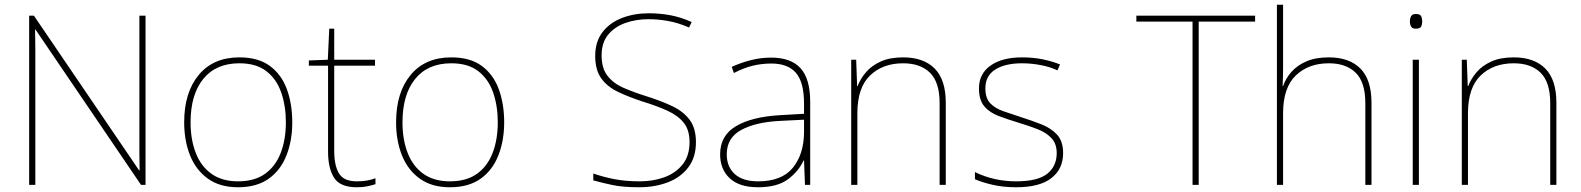

<svg xmlns="http://www.w3.org/2000/svg" viewBox="-20 -780 6670 810"><path d="M594 0H575L130 -655H128Q129 -612 129 -577Q129 -542 129 -502V0H103V-714H123L567 -61H569Q568 -99 568 -138Q568 -177 568 -211V-714H594Z M1213 -264Q1213 -187 1188.5 -124.5Q1164 -62 1113.5 -26Q1063 10 984 10Q908 10 857.5 -26Q807 -62 782 -124Q757 -186 757 -264Q757 -390 818.5 -464Q880 -538 990 -538Q1070 -538 1119 -501.5Q1168 -465 1190.5 -403Q1213 -341 1213 -264ZM784 -264Q784 -191 806 -134.5Q828 -78 872.5 -46.5Q917 -15 984 -15Q1054 -15 1098.5 -47Q1143 -79 1164.5 -135.5Q1186 -192 1186 -264Q1186 -333 1166.5 -389.5Q1147 -446 1104 -479.5Q1061 -513 990 -513Q891 -513 837.5 -447Q784 -381 784 -264Z M1485 -15Q1510 -15 1529 -18.5Q1548 -22 1564 -28V-3Q1548 2 1529.5 6Q1511 10 1485 10Q1415 10 1389.5 -30Q1364 -70 1364 -140V-503H1283V-525L1363 -528L1369 -659H1390V-528H1562V-503H1390V-143Q1390 -82 1410 -48.5Q1430 -15 1485 -15Z M2107 -264Q2107 -187 2082.5 -124.5Q2058 -62 2007.5 -26Q1957 10 1878 10Q1802 10 1751.5 -26Q1701 -62 1676 -124Q1651 -186 1651 -264Q1651 -390 1712.5 -464Q1774 -538 1884 -538Q1964 -538 2013 -501.5Q2062 -465 2084.5 -403Q2107 -341 2107 -264ZM1678 -264Q1678 -191 1700 -134.5Q1722 -78 1766.5 -46.5Q1811 -15 1878 -15Q1948 -15 1992.5 -47Q2037 -79 2058.5 -135.5Q2080 -192 2080 -264Q2080 -333 2060.5 -389.5Q2041 -446 1998 -479.5Q1955 -513 1884 -513Q1785 -513 1731.5 -447Q1678 -381 1678 -264Z M2916 -180Q2916 -116 2883.5 -73.5Q2851 -31 2796.5 -10.5Q2742 10 2677 10Q2608 10 2563.5 0.5Q2519 -9 2483 -19V-48Q2523 -34 2570.5 -24.5Q2618 -15 2679 -15Q2736 -15 2783.5 -32.5Q2831 -50 2860 -86.5Q2889 -123 2889 -181Q2889 -231 2865 -261.5Q2841 -292 2796.5 -312.5Q2752 -333 2690 -352Q2632 -371 2587 -392.5Q2542 -414 2516.5 -449.5Q2491 -485 2491 -544Q2491 -604 2521.5 -644Q2552 -684 2603.5 -704Q2655 -724 2718 -724Q2765 -724 2809.5 -715.5Q2854 -707 2898 -687L2887 -664Q2841 -684 2798.5 -691.5Q2756 -699 2716 -699Q2663 -699 2618 -683Q2573 -667 2545.5 -633.5Q2518 -600 2518 -546Q2518 -492 2543 -460Q2568 -428 2610.5 -409.5Q2653 -391 2704 -375Q2768 -355 2815.5 -332.5Q2863 -310 2889.5 -274.5Q2916 -239 2916 -180Z M3234 -537Q3316 -537 3357 -492.5Q3398 -448 3398 -350V0H3376L3372 -103H3370Q3349 -57 3304 -23.5Q3259 10 3178 10Q3099 10 3058.5 -28Q3018 -66 3018 -129Q3018 -208 3084.5 -247.5Q3151 -287 3269 -294L3372 -300V-343Q3372 -433 3338 -472.5Q3304 -512 3234 -512Q3194 -512 3156.5 -503Q3119 -494 3076 -472L3067 -498Q3107 -516 3148.5 -526.5Q3190 -537 3234 -537ZM3271 -270Q3169 -265 3107.5 -232Q3046 -199 3046 -129Q3046 -76 3080 -45.5Q3114 -15 3178 -15Q3278 -15 3324.5 -72Q3371 -129 3372 -220V-275Z M3790 -538Q3876 -538 3923 -491Q3970 -444 3970 -346V0H3944V-345Q3944 -433 3903.5 -473Q3863 -513 3790 -513Q3704 -513 3650.5 -461.5Q3597 -410 3597 -302V0H3571V-528H3592L3596 -417H3598Q3610 -448 3633.5 -475.5Q3657 -503 3695.5 -520.5Q3734 -538 3790 -538Z M4465 -134Q4465 -67 4415.5 -28.5Q4366 10 4267 10Q4212 10 4167 -0.5Q4122 -11 4093 -24V-54Q4173 -15 4267 -15Q4358 -15 4398 -47Q4438 -79 4438 -134Q4438 -173 4416.5 -196.5Q4395 -220 4358.5 -234.5Q4322 -249 4278 -262Q4232 -276 4193.5 -290.5Q4155 -305 4132.5 -331.5Q4110 -358 4110 -407Q4110 -469 4159 -503.5Q4208 -538 4292 -538Q4339 -538 4380 -529.5Q4421 -521 4452 -508L4441 -483Q4413 -497 4372.5 -505Q4332 -513 4292 -513Q4220 -513 4178.5 -486.5Q4137 -460 4137 -407Q4137 -366 4157.5 -344.5Q4178 -323 4212.5 -311Q4247 -299 4287 -286Q4331 -272 4372 -256Q4413 -240 4439 -212.5Q4465 -185 4465 -134Z M5037 0H5011V-689H4774V-714H5275V-689H5037Z M5393 -496Q5393 -474 5392.5 -456.5Q5392 -439 5391 -417H5393Q5404 -449 5428 -476.5Q5452 -504 5491 -521Q5530 -538 5586 -538Q5672 -538 5719 -491Q5766 -444 5766 -346V0H5740V-345Q5740 -433 5699.5 -473Q5659 -513 5586 -513Q5500 -513 5446.5 -461.5Q5393 -410 5393 -302V0H5367V-760H5393Z M5953 -721Q5971 -721 5975.5 -711.5Q5980 -702 5980 -690Q5980 -677 5975.5 -668Q5971 -659 5953 -659Q5938 -659 5933 -668Q5928 -677 5928 -690Q5928 -702 5933 -711.5Q5938 -721 5953 -721ZM5966 -528V0H5940V-528Z M6366 -538Q6452 -538 6499 -491Q6546 -444 6546 -346V0H6520V-345Q6520 -433 6479.5 -473Q6439 -513 6366 -513Q6280 -513 6226.5 -461.5Q6173 -410 6173 -302V0H6147V-528H6168L6172 -417H6174Q6186 -448 6209.5 -475.5Q6233 -503 6271.5 -520.5Q6310 -538 6366 -538Z"/></svg>

Font: Noto Sans Thin
Style: Regular
Weight: 100
Designer: Monotype Design Team
Foundry: Monotype Imaging Inc.
Version: Version 2.007